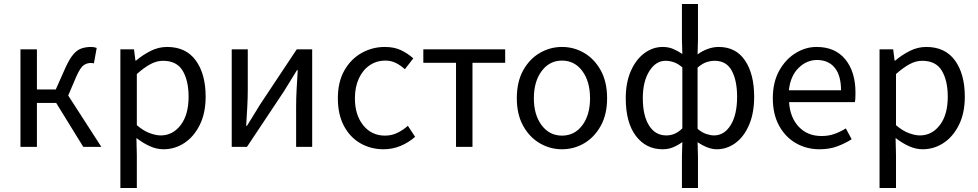

<svg xmlns="http://www.w3.org/2000/svg" viewBox="-20 -732 4877 957"><path d="M82 0V-486H164V-286H258L306 -394Q326 -438 345 -460.5Q364 -483 386 -490.5Q408 -498 434 -498Q450 -498 462 -493L448 -416Q442 -418 432 -418Q413 -418 397 -407Q381 -396 361 -352L320 -256L485 0H395L260 -219H164V0Z M580 205V-486H648L655 -430H658Q691 -458 730.5 -478Q770 -498 813 -498Q907 -498 956 -430.5Q1005 -363 1005 -250Q1005 -168 975.5 -109Q946 -50 898.5 -19Q851 12 795 12Q761 12 727.5 -3Q694 -18 660 -44L662 41V205ZM781 -57Q841 -57 880.5 -108.5Q920 -160 920 -250Q920 -330 890.5 -379.5Q861 -429 792 -429Q761 -429 729.5 -412Q698 -395 662 -363V-108Q695 -80 726 -68.5Q757 -57 781 -57Z M1135 0V-486H1215V-284Q1215 -245 1212.5 -198.5Q1210 -152 1207 -105H1211Q1225 -128 1243.5 -157.5Q1262 -187 1275 -209L1459 -486H1536V0H1456V-202Q1456 -241 1458.5 -288Q1461 -335 1464 -382H1460Q1447 -360 1428 -330Q1409 -300 1396 -278L1211 0Z M1892 12Q1828 12 1776 -18Q1724 -48 1694 -105Q1664 -162 1664 -242Q1664 -324 1696.5 -381Q1729 -438 1782.5 -468Q1836 -498 1898 -498Q1946 -498 1980.5 -481Q2015 -464 2040 -441L1998 -387Q1977 -406 1953.5 -418Q1930 -430 1901 -430Q1857 -430 1822.5 -406.5Q1788 -383 1768.5 -340.5Q1749 -298 1749 -242Q1749 -159 1790.5 -107.5Q1832 -56 1899 -56Q1933 -56 1962 -70.5Q1991 -85 2013 -105L2049 -50Q2016 -21 1976 -4.5Q1936 12 1892 12Z M2253 0V-419H2090V-486H2498V-419H2335V0Z M2781 12Q2722 12 2670.5 -18Q2619 -48 2587.5 -105Q2556 -162 2556 -242Q2556 -324 2587.5 -381Q2619 -438 2670.5 -468Q2722 -498 2781 -498Q2841 -498 2892 -468Q2943 -438 2974.5 -381Q3006 -324 3006 -242Q3006 -162 2974.5 -105Q2943 -48 2892 -18Q2841 12 2781 12ZM2781 -56Q2844 -56 2882.5 -107.5Q2921 -159 2921 -242Q2921 -326 2882.5 -378Q2844 -430 2781 -430Q2719 -430 2680 -378Q2641 -326 2641 -242Q2641 -159 2680 -107.5Q2719 -56 2781 -56Z M3379 205V49L3381 -24Q3361 -9 3336.5 1.5Q3312 12 3283 12Q3200 12 3149.5 -54.5Q3099 -121 3099 -242Q3099 -321 3124.5 -378.5Q3150 -436 3192 -467Q3234 -498 3283 -498Q3312 -498 3335.5 -488Q3359 -478 3381 -463L3379 -535V-712H3459V-535L3457 -461Q3480 -478 3507.5 -488Q3535 -498 3562 -498Q3648 -498 3693.5 -430.5Q3739 -363 3739 -250Q3739 -168 3713.5 -109Q3688 -50 3645.5 -19Q3603 12 3553 12Q3530 12 3505.5 2.5Q3481 -7 3457 -23L3459 49V205ZM3301 -57Q3323 -57 3342 -65Q3361 -73 3381 -92V-396Q3361 -414 3339.5 -421.5Q3318 -429 3297 -429Q3249 -429 3216.5 -377.5Q3184 -326 3184 -243Q3184 -156 3215 -106.5Q3246 -57 3301 -57ZM3539 -57Q3590 -57 3622 -108.5Q3654 -160 3654 -250Q3654 -330 3627.5 -379.5Q3601 -429 3542 -429Q3522 -429 3501 -422Q3480 -415 3457 -395V-90Q3479 -71 3501 -64Q3523 -57 3539 -57Z M4065 12Q4000 12 3947 -18.5Q3894 -49 3863 -106Q3832 -163 3832 -242Q3832 -322 3863.5 -379Q3895 -436 3945 -467Q3995 -498 4050 -498Q4143 -498 4193.5 -436Q4244 -374 4244 -270Q4244 -257 4243.5 -244.5Q4243 -232 4241 -223H3913Q3918 -146 3961.5 -100Q4005 -54 4075 -54Q4110 -54 4139.5 -64.5Q4169 -75 4196 -92L4225 -38Q4194 -18 4154.5 -3Q4115 12 4065 12ZM3912 -282H4172Q4172 -356 4140.5 -394.5Q4109 -433 4052 -433Q4001 -433 3960.5 -393.5Q3920 -354 3912 -282Z M4364 205V-486H4432L4439 -430H4442Q4475 -458 4514.5 -478Q4554 -498 4597 -498Q4691 -498 4740 -430.5Q4789 -363 4789 -250Q4789 -168 4759.5 -109Q4730 -50 4682.5 -19Q4635 12 4579 12Q4545 12 4511.5 -3Q4478 -18 4444 -44L4446 41V205ZM4565 -57Q4625 -57 4664.5 -108.5Q4704 -160 4704 -250Q4704 -330 4674.5 -379.5Q4645 -429 4576 -429Q4545 -429 4513.5 -412Q4482 -395 4446 -363V-108Q4479 -80 4510 -68.5Q4541 -57 4565 -57Z"/></svg>

Font: .
Style: 
Weight: 400
Designer: Paul D. Hunt, Dalton Maag
Foundry: Dalton Maag Ltd
Version: Version 1.200